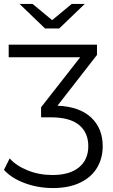

<svg xmlns="http://www.w3.org/2000/svg" viewBox="-37 -752 571 972"><path d="M483 -12Q483 49 454.5 97Q426 145 369 172.5Q312 200 231 200Q155 200 88 175Q21 150 -17 108L12 50Q46 88 104 111Q162 134 229 134Q316 134 363 95Q410 56 410 -12Q410 -81 363 -119.5Q316 -158 221 -158H171V-209L369 -462H7V-526H454V-474L254 -217Q366 -212 424.5 -157Q483 -102 483 -12ZM392 -732 263 -608H191L62 -732H128L227 -650L326 -732Z"/></svg>

Font: APTA Sans Regular
Style: Regular
Weight: 400
Version: Version 7.200